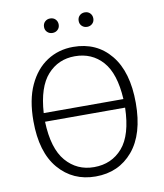

<svg xmlns="http://www.w3.org/2000/svg" viewBox="-94 -944 879 1032"><g transform="rotate(-10 345.5 -428.5)"><path d="M345 11Q221 11 143.5 -79.5Q66 -170 66 -340Q66 -456 102.5 -535Q139 -614 202 -655Q265 -696 345 -696Q473 -696 549 -603.5Q625 -511 625 -341Q625 -171 548 -80Q471 11 345 11ZM563 -373Q555 -514 496.5 -579.5Q438 -645 345 -645Q255 -645 196 -579.5Q137 -514 128 -373ZM345 -40Q441 -40 500.5 -108.5Q560 -177 564 -326H127Q132 -179 192 -109.5Q252 -40 345 -40ZM250 -789Q233 -789 221.5 -800Q210 -811 210 -828Q210 -846 221.5 -857Q233 -868 250 -868Q268 -868 279 -856.5Q290 -845 290 -828Q290 -811 278.5 -800Q267 -789 250 -789ZM439 -789Q422 -789 410.5 -800Q399 -811 399 -828Q399 -846 410.5 -857Q422 -868 439 -868Q457 -868 468 -856.5Q479 -845 479 -828Q479 -811 467.5 -800Q456 -789 439 -789Z"/></g></svg>

Font: Trujillo Light
Style: Regular
Weight: 300
Designer: Fira Sans original fonts by bBox Type GmbH, Carrois Corporate GbR, & Edenspiekermann AG / Changes by Cristiano Sobral
Foundry: Fira Sans original fonts by bBox Type GmbH, Carrois Corporate GbR, & Edenspiekermann AG / Changes by Cristiano Sobral
Version: Version 4.301;July 28, 2020;FontCreator 13.0.0.2655 64-bit